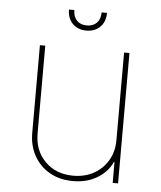

<svg xmlns="http://www.w3.org/2000/svg" viewBox="-52 -750 671 801"><g transform="rotate(5 284.0 -349.5)"><path d="M449.2 -178.7V-545.9H471.7V0H449.2V-86.9H446.3Q426.8 -43.9 382.8 -18.3Q338.9 7.3 282.2 6.8Q228 6.8 186 -16.8Q144 -40.5 120.4 -82.5Q96.7 -124.5 96.7 -178.7V-545.9H119.1V-178.7Q119.1 -106.4 164.6 -61Q210 -15.6 282.2 -15.6Q331.1 -15.6 368.7 -36.6Q406.2 -57.6 427.7 -94.5Q449.2 -131.3 449.2 -178.7ZM284.2 -623.5Q248 -623.5 226.3 -645.8Q204.6 -668 204.6 -704.6H227.1Q227.1 -677.2 242.2 -661.1Q257.3 -645 284.2 -645Q311 -645 326.2 -661.1Q341.3 -677.2 341.3 -704.6H363.8Q363.8 -668 342 -645.8Q320.3 -623.5 284.2 -623.5Z"/></g></svg>

Font: Inter Tight Thin
Style: Regular
Weight: 250
Designer: Rasmus Andersson
Foundry: rsms
Version: Version 3.004